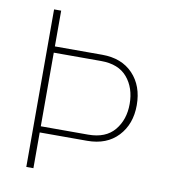

<svg xmlns="http://www.w3.org/2000/svg" viewBox="-76 -715 687 780"><g transform="rotate(10 268.0 -325.0)"><path d="M113.8 0V-147.5H309.1Q390.1 -147.5 436.5 -197Q482.9 -246.6 482.9 -324.7Q482.9 -404.3 436.3 -453.4Q389.6 -502.4 309.1 -502.4H113.8V-649.9H84.5V0ZM113.8 -476.6H309.1Q381.3 -476.6 417.5 -433.6Q453.6 -390.6 453.6 -324.7Q453.6 -259.8 417.5 -216.3Q381.3 -172.9 309.1 -172.9H113.8Z"/></g></svg>

Font: Estedad VF
Style: Regular
Weight: 100
Designer: Amin Abedi
Version: Version 7.3